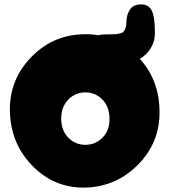

<svg xmlns="http://www.w3.org/2000/svg" viewBox="-20 -854 772 875"><path d="M366 1Q509 -2 609.5 -104Q710 -206 707 -349Q705 -498 605 -599Q505 -700 366 -698Q223 -697 123 -594.5Q23 -492 25 -349Q28 -200 127.5 -98.5Q227 3 366 1ZM259 -313Q259 -367 291 -400Q323 -433 369 -433Q415 -433 447 -400Q479 -367 479 -313Q480 -260 447.5 -227Q415 -194 369 -194Q323 -194 291 -227Q259 -260 259 -313ZM536 -566Q604 -566 645 -607Q686 -648 686 -704Q686 -785 668 -812Q653 -834 624 -834Q587 -834 571.5 -809.5Q556 -785 556 -752Q556 -737 552 -726.5Q548 -716 544 -710.5Q540 -705 528 -702Q516 -699 509 -698.5Q502 -698 482 -697.5Q462 -697 452 -697Q384 -694 384 -630Q384 -566 536 -566Z"/></svg>

Font: Cherry Bomb
Style: Regular
Weight: 400
Designer: satsuyako
Foundry: satsuyako
Version: Version 4.0